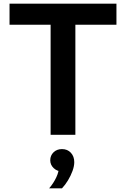

<svg xmlns="http://www.w3.org/2000/svg" viewBox="-20 -735 688 1047"><path d="M391 0H256V-610H391ZM615 -600H32V-715H615ZM318 292H248Q272 264 287 232Q302 200 300 178L320 200Q292 200 273 182Q254 164 254 139Q254 113 272 95.5Q290 78 318 78Q348 78 366.5 98Q385 118 385 149Q385 171 375.5 197Q366 223 351 248Q336 273 318 292Z"/></svg>

Font: Wix Madefor Display
Style: Bold
Weight: 700
Designer: Dalton Maag Ltd
Foundry: Dalton Maag Ltd
Version: Version 3.100